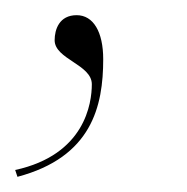

<svg xmlns="http://www.w3.org/2000/svg" viewBox="-55 -93 246 253"><path d="M-35 131 -32 140C66 114 81 47 81 -15C81 -51 68 -73 46 -73C23 -73 17 -54 17 -40C17 -15 66 -8 66 18C66 43 57 111 -35 131Z"/></svg>

Font: Noto Serif Display Thin
Style: Italic
Weight: 100
Italic angle: -12°
Designer: Monotype Design Team
Foundry: Monotype Imaging Inc.
Version: Version 2.009